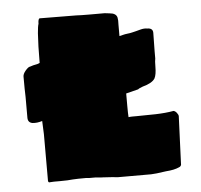

<svg xmlns="http://www.w3.org/2000/svg" viewBox="-46 -627 710 678"><g transform="rotate(-5 309.0 -288.5)"><path d="M345 3Q330 1 293 -1Q285 -1 278 -2Q271 -3 265 -3H243L233 -4Q201 -4 186 -3Q171 -1 139 -1H119L101 0L98 -4V-15V-40V-66V-83V-105V-130V-171L96 -218Q77 -212 61 -214Q45 -217 45 -234V-308Q44 -329 44 -380Q44 -389 53 -400Q64 -413 70 -413Q85 -418 88 -418Q96 -419 105 -423Q105 -486 108 -528Q110 -553 113 -561Q113 -577 118 -580L248 -579Q263 -578 295 -578H349Q354 -577 366 -576Q378 -575 384 -571Q391 -567 393 -558.5Q395 -550 394 -533V-526V-514V-503V-493Q399 -494 406.5 -496Q414 -498 423 -499Q433 -500 440.5 -502Q448 -504 453 -505Q457 -506 470 -509.5Q483 -513 494 -511Q514 -511 514 -494L513 -429V-403Q511 -395 511 -375Q511 -346 504 -333Q494 -317 460 -308Q459 -308 453 -305L448 -303Q447 -302 445.5 -301.5Q444 -301 444 -300L400 -289V-245Q400 -218 401 -205Q408 -206 416 -206H429Q462 -206 497.5 -207Q533 -208 561 -213Q567 -212 572.5 -205Q578 -198 578 -193L571 -21Q569 -15 563 -13Q546 -5 516 -3Q476 3 463 3H446H388H383H375H366H361Z"/></g></svg>

Font: Sigmar One
Style: Regular
Weight: 400
Designer: Vernon Adams
Foundry: Vernon Adams
Version: Version 2.000